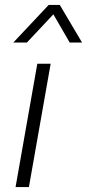

<svg xmlns="http://www.w3.org/2000/svg" viewBox="-20 -757 352 777"><path d="M131 -499H185L97 0H43ZM177 -737H222L312 -585H262L196 -699L89 -585H34Z"/></svg>

Font: Bai Jamjuree Light
Style: Italic
Weight: 300
Italic angle: -10°
Version: Version 1.000; ttfautohint (v1.6)